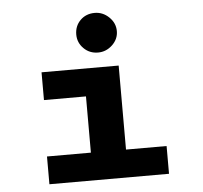

<svg xmlns="http://www.w3.org/2000/svg" viewBox="-51 -753 851 806"><g transform="rotate(-5 375.0 -350.0)"><path d="M125 0V-117H310V-354H133V-471H458V-117H629V0ZM377 -533Q341 -533 316.5 -557.5Q292 -582 292 -616Q292 -652 316 -676Q340 -700 377 -700Q411 -700 437 -675Q463 -650 463 -616Q463 -582 437 -557.5Q411 -533 377 -533Z"/></g></svg>

Font: Inconsolata ExtraExpanded Black
Style: Regular
Weight: 900
Width: 8
Monospace: yes
Designer: Raph Levien, Cyreal, Brenton Simpson
Foundry: Raph Levien, Cyreal, Google
Version: Version 3.001; ttfautohint (v1.8.2.53-6de2)